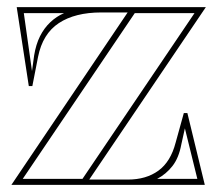

<svg xmlns="http://www.w3.org/2000/svg" viewBox="-20 -520 620 540"><path d="M12 0 339 -485H265Q191 -485 145.5 -455Q100 -425 87 -360L71 -278H61L27 -500H559L231 -15H340Q391 -15 425.5 -40Q460 -65 474 -119L497 -202H507L556 0ZM70 -320 76 -364Q81 -395 92.5 -418Q104 -441 121.5 -457.5Q139 -474 160 -483H47ZM44 -17H212L527 -483H359ZM422 -17H535L500 -159L490 -114Q483 -76 465 -53Q447 -30 422 -17Z"/></svg>

Font: Kalnia Glaze Thin SemiBold
Style: Regular
Weight: 600
Version: Version 1.110